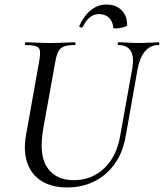

<svg xmlns="http://www.w3.org/2000/svg" viewBox="-20 -811 721 844"><path d="M562 -513Q570 -562 554.5 -587.5Q539 -613 500 -613Q497 -613 497.5 -619Q498 -625 500 -625Q522 -625 544 -623.5Q566 -622 592 -622Q616 -622 638 -623.5Q660 -625 677 -625Q681 -625 680.5 -619Q680 -613 677 -613Q640 -613 617 -585Q594 -557 585 -508L533 -215Q521 -142 484.5 -91Q448 -40 394.5 -13.5Q341 13 276 13Q209 13 164 -14.5Q119 -42 100.5 -93.5Q82 -145 94 -215L153 -546Q161 -589 149.5 -601Q138 -613 93 -613Q89 -613 89.5 -619Q90 -625 92 -625Q115 -625 143 -623.5Q171 -622 200 -622Q233 -622 261 -623.5Q289 -625 309 -625Q312 -625 312 -619Q312 -613 309 -613Q278 -613 261 -606.5Q244 -600 236 -584Q228 -568 223 -539L170 -245Q150 -129 188 -74Q226 -19 304 -19Q384 -19 439 -72Q494 -125 509 -218ZM478 -689Q476 -717 459 -733Q442 -749 415 -749Q394 -749 376.5 -736Q359 -723 344 -693Q341 -688 334 -691Q327 -694 328 -696Q349 -742 379.5 -766.5Q410 -791 447 -791Q491 -791 515 -765.5Q539 -740 539 -702Q539 -697 529.5 -693.5Q520 -690 508.5 -688Q497 -686 487.5 -686Q478 -686 478 -689Z"/></svg>

Font: Cormorant Light Medium
Style: Italic
Weight: 500
Italic angle: -10°
Version: Version 4.000